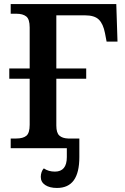

<svg xmlns="http://www.w3.org/2000/svg" viewBox="-20 -734 617 951"><path d="M562 -528H508L500 -570Q491 -616 469.5 -637Q448 -658 402 -658H259V-395H407V-344H259V-112Q259 -76 274 -62.5Q289 -49 317 -48H373V44Q373 121 345.5 159Q318 197 262 197Q226 197 204 182.5Q182 168 182 142Q182 130 186 118.5Q190 107 197 100Q220 116 252 116Q311 116 311 44V0H33V-48H61Q94 -48 110.5 -61.5Q127 -75 127 -116V-344H26V-395H127V-598Q127 -639 110 -652.5Q93 -666 61 -666H33V-714H556Z"/></svg>

Font: Noto Serif SemiBold
Style: Regular
Weight: 600
Designer: Monotype Design Team
Foundry: Monotype Imaging Inc.
Version: Version 1.001